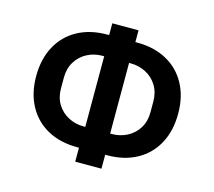

<svg xmlns="http://www.w3.org/2000/svg" viewBox="-114 -917 1228 1103"><g transform="rotate(15 500.0 -365.5)"><path d="M422 46V-37H411Q310 -37 235 -78Q160 -119 119 -194.5Q78 -270 78 -371Q78 -473 119 -549Q160 -625 235 -666Q310 -707 411 -707H422V-777H578V-707H589Q690 -707 765 -666Q840 -625 881 -549.5Q922 -474 922 -373Q922 -271 881 -195Q840 -119 765 -78Q690 -37 589 -37H578V46ZM426 -162V-582H415Q367 -582 325.5 -560.5Q284 -539 259 -498.5Q234 -458 234 -404V-339Q234 -285 259 -245Q284 -205 325.5 -183.5Q367 -162 415 -162ZM585 -162Q633 -162 674.5 -183.5Q716 -205 741 -245Q766 -285 766 -339V-404Q766 -458 741 -498.5Q716 -539 674.5 -560.5Q633 -582 585 -582H574V-162Z"/></g></svg>

Font: IBM Plex Sans JP
Style: Bold
Weight: 700
Designer: Mike Abbink; Paul van der Laan; Pieter van Rosmalen; Wujin Sim; Yejin Wi; Jinhee Kim; Boomi Park; Yona Kim; Kichan Ma
Foundry: Sandoll Inc.
Version: Version 1.001